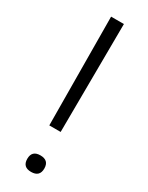

<svg xmlns="http://www.w3.org/2000/svg" viewBox="-191 -747 608 787"><g transform="rotate(30 113.0 -353.5)"><path d="M142.1 -710.9 138.7 -198.2H85L81.5 -710.9ZM115.2 -73.7Q155.8 -73.7 155.8 -34.7Q155.8 4.4 115.2 4.4Q75.2 4.4 75.2 -34.7Q75.2 -73.7 115.2 -73.7Z"/></g></svg>

Font: Mardoto Light
Style: Regular
Weight: 400
Designer: Christian Robertson, Vahan Hovhannisyan
Foundry: Google
Version: Version 1.000